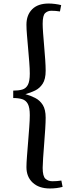

<svg xmlns="http://www.w3.org/2000/svg" viewBox="-20 -842 412 1089"><path d="M263 227Q201 227 165.5 194Q130 161 130 106Q130 83 133 44.5Q136 6 139.5 -37.5Q143 -81 146 -121.5Q149 -162 149 -189Q149 -232 138 -252.5Q127 -273 106 -279.5Q85 -286 55 -286V-328Q85 -328 106 -334Q127 -340 138 -360.5Q149 -381 149 -425Q149 -452 146 -489.5Q143 -527 139.5 -567Q136 -607 133 -642.5Q130 -678 130 -702Q130 -757 162.5 -789.5Q195 -822 256 -822Q273 -822 292.5 -819.5Q312 -817 327 -813L320 -777Q308 -779 296 -780Q284 -781 271 -781Q251 -781 236.5 -768Q222 -755 222 -707Q222 -688 224.5 -653.5Q227 -619 230.5 -579.5Q234 -540 236.5 -503Q239 -466 239 -441Q239 -393 222 -367Q205 -341 179 -328.5Q153 -316 124 -308Q153 -300 179.5 -286.5Q206 -273 222.5 -247Q239 -221 239 -174Q239 -150 236.5 -110Q234 -70 230.5 -26Q227 18 224.5 55Q222 92 222 110Q222 158 238 172Q254 186 277 186Q290 186 303 185Q316 184 328 182L335 218Q302 227 263 227Z"/></svg>

Font: Literata 36pt
Style: Regular
Weight: 400
Designer: Latin by Veronika Burian and Jose Scaglione. Greek by Irene Vlachou. Cyrillic by Vera Evstafieva.
Foundry: TypeTogether
Version: Version 3.002